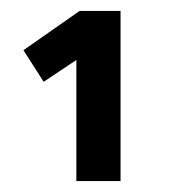

<svg xmlns="http://www.w3.org/2000/svg" viewBox="-20 -810 320 352"><path d="M23 -718 126 -790H201V-478H120V-700L60 -660Z"/></svg>

Font: TitilliumText
Style: Medium
Weight: 500
Designer: Accademia di Belle Arti di Urbino and others
Foundry: Accademia di Belle Arti di Urbino and others.
Version: Version 60.001